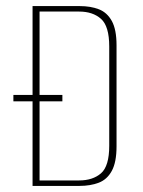

<svg xmlns="http://www.w3.org/2000/svg" viewBox="-20 -611 470 631"><path d="M87 0V-591H242Q278 -591 305 -580.5Q332 -570 347.5 -542Q363 -514 363 -462V-130Q363 -78 347.5 -49.5Q332 -21 304.5 -10.5Q277 0 241 0ZM24 -278V-299H185V-278ZM110 -18H240Q285 -18 312 -41.5Q339 -65 339 -132V-458Q339 -525 312 -549Q285 -573 240 -573H110Z"/></svg>

Font: Alumni Sans SC Thin
Style: Regular
Weight: 100
Designer: Robert E. Leuschke
Foundry: Robert E. Leuschke
Version: Version 1.018